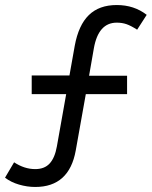

<svg xmlns="http://www.w3.org/2000/svg" viewBox="-40 -732 603 763"><path d="M-20 -26 16 -87Q57 -60 100 -60Q137 -60 157.5 -82.5Q178 -105 186 -150L223 -358H86V-432H236L257 -550Q272 -632 313 -672Q354 -712 424 -712Q493 -712 543 -673L505 -614Q480 -630 462.5 -636Q445 -642 424 -642Q351 -642 333 -540L314 -431H465V-358H301L261 -134Q235 11 100 11Q68 11 35.5 1.5Q3 -8 -20 -26Z"/></svg>

Font: Lexend HM
Style: Regular
Weight: 400
Designer: Bonnie Shaver-Troup, Thomas Jockin, Octavio Pardo
Foundry: Lexend
Version: Version 1.091